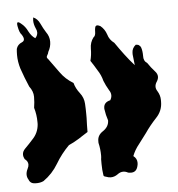

<svg xmlns="http://www.w3.org/2000/svg" viewBox="-44 -564 576 620"><g transform="rotate(-5 244.0 -254.0)"><path d="M25.4 -2Q20.5 -9.8 20.5 -18.6Q20.5 -27.3 25.4 -37.1Q29.3 -44.4 29.3 -50.8Q29.3 -61.5 18.6 -69.3Q14.6 -76.7 14.6 -83.5Q14.6 -84 14.6 -84.5Q14.6 -94.2 23.4 -103Q38.1 -117.7 48.8 -129.9Q68.4 -149.9 70.3 -178.2Q70.3 -178.2 70.3 -184.6Q70.3 -209 63.5 -231.4Q66.4 -249.5 66.4 -267.1Q66.4 -284.7 53.7 -301.3Q41 -330.6 30.3 -361.8Q23.4 -384.3 23.4 -406.2Q23.4 -416 24.4 -425.8Q28.3 -439.9 43 -445.8Q56.6 -451.7 43.9 -470.7Q37.1 -477.1 33.2 -498.5Q29.3 -520 45.9 -505.4Q58.6 -495.6 66.4 -479Q75.2 -462.4 86.9 -455.1Q94.7 -463.4 94.7 -473.1Q94.7 -480 90.8 -487.3Q85 -500.5 85 -512.7Q85 -517.6 85.9 -522.5Q99.6 -517.1 107.4 -500.5Q115.2 -483.9 123 -471.7Q133.8 -457 133.8 -439.9Q133.8 -422.9 125 -407.7Q124 -401.9 120.1 -396Q116.2 -389.6 122.1 -384.8Q138.7 -362.3 155.3 -338.9Q171.9 -315.4 197.3 -300.3Q202.1 -282.2 214.8 -266.1Q227.5 -250 228.5 -230Q229.5 -212.9 229.5 -195.3V-184.1Q228.5 -161.1 228.5 -138.7Q217.8 -131.8 207 -125Q206.1 -124.5 205.1 -123.5Q201.2 -121.1 197.3 -118.7Q181.6 -108.9 165 -101.6Q139.6 -76.2 121.1 -44.9Q102.5 -13.7 73.2 6.8Q62.5 12.2 46.9 11.7Q30.3 11.7 25.4 -2ZM267.6 5.9Q264.6 -12.7 264.6 -31.7Q264.6 -39.6 264.6 -47.4Q265.6 -53.2 265.6 -59.1Q265.6 -80.1 260.7 -100.6Q260.7 -104 260.7 -106.9Q260.7 -125 277.3 -136.2Q297.9 -149.4 297.9 -170.4Q292 -187.5 289.1 -208Q289.1 -209.5 289.1 -210.9Q289.1 -229.5 310.5 -234.4Q315.4 -242.2 315.4 -250Q315.4 -258.8 309.6 -267.1Q299.8 -283.7 293.9 -298.8Q289.1 -317.9 278.3 -334Q268.6 -350.6 257.8 -366.7Q262.7 -384.8 262.7 -405.8Q262.7 -426.3 274.4 -441.4Q281.2 -445.8 281.2 -458.5Q281.2 -465.8 282.2 -470.2Q282.2 -470.7 282.2 -471.2Q283.2 -474.6 284.2 -476.6Q286.1 -479 290 -479Q293 -479 299.8 -475.6Q313.5 -464.4 319.3 -446.8Q324.2 -429.2 339.8 -418Q353.5 -397.9 368.2 -378.4Q382.8 -358.9 399.4 -340.3Q397.5 -356.9 395.5 -375Q395.5 -377.4 395.5 -380.4Q395.5 -395.5 408.2 -405.8Q416 -405.8 418.9 -402.8Q422.9 -400.4 424.8 -395.5Q428.7 -384.3 428.7 -367.7Q427.7 -351.6 440.4 -343.3Q449.2 -329.6 462.9 -314.5Q470.7 -306.2 470.7 -296.9Q470.7 -289.6 465.8 -281.7Q460 -273.4 460 -265.1Q460 -257.8 464.8 -250.5Q473.6 -236.3 473.6 -221.2Q473.6 -219.7 473.6 -218.3Q473.6 -216.8 473.6 -215.3Q473.6 -186 453.1 -164.6Q431.6 -141.6 416 -118.7Q403.3 -101.6 390.6 -85Q377 -68.4 369.1 -48.3Q380.9 -39.6 380.9 -25.4Q380.9 -19.5 378.9 -13.2Q374 4.4 357.4 4.4Q352.5 4.4 347.7 3.4Q339.8 -1 332 -1Q322.3 -1 313.5 5.9Q302.7 13.7 291 13.7Q283.2 13.7 276.4 10.7Q273.4 9.8 271.5 9.3Q268.6 8.3 267.6 5.9Z"/></g></svg>

Font: Brazier Flame
Style: Regular
Weight: 400
Designer: Walter E Stewart
Version: 0.1